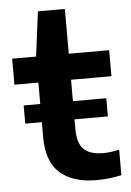

<svg xmlns="http://www.w3.org/2000/svg" viewBox="-53 -780 567 831"><g transform="rotate(-5 230.0 -365.0)"><path d="M46.5 -260.5V-339.5H118.5V-432.5H14.5V-545.5H118.5L143.5 -740H260.5V-545.5H436V-432.5H260.5V-339.5H405.5V-260.5H260.5V-220Q260.5 -155.5 288 -129.8Q315.5 -104 372 -104Q401 -104 441.5 -112.5V-2Q416.5 3.5 388.8 6.8Q361 10 333.5 10Q229.5 10 174 -40Q118.5 -90 118.5 -193.5V-260.5Z"/></g></svg>

Font: Encode Sans Exp SmBold
Style: Regular
Weight: 600
Width: 7
Designer: Multiple Designers
Foundry: Impallari Type
Version: Version 3.002; ttfautohint (v1.8.3) -l 8 -r 50 -G 200 -x 14 